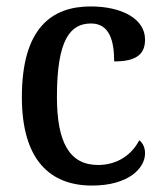

<svg xmlns="http://www.w3.org/2000/svg" viewBox="-20 -567 507 597"><path d="M266 10C381 10 431 -45 431 -90C431 -109 424 -122 413 -131C391 -88 347 -54 285 -54C195 -54 157 -126 157 -266C157 -443 198 -494 263 -494C320 -494 335 -441 335 -376C405 -376 431 -399 431 -444C431 -509 358 -547 262 -547C141 -547 48 -480 48 -265C48 -67 138 10 266 10Z"/></svg>

Font: Noto Serif Devanagari SemiCondensed Medium
Style: Regular
Weight: 500
Width: 4
Designer: Universal Thirst, Indian Type Foundry and the Monotype Design Team
Foundry: Monotype Imaging Inc.
Version: Version 2.004